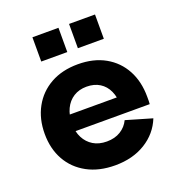

<svg xmlns="http://www.w3.org/2000/svg" viewBox="-141 -895 943 1022"><g transform="rotate(-20 330.5 -384.0)"><path d="M339 11.5Q247.5 11.5 180.8 -24.8Q114 -61 78 -125.2Q42 -189.5 42 -274Q42 -359 78 -424.2Q114 -489.5 179.5 -526Q245 -562.5 334 -562.5Q423 -562.5 487.8 -526Q552.5 -489.5 587.5 -424.5Q622.5 -359.5 622.5 -273.5Q622.5 -259.5 622.5 -249.5Q622.5 -239.5 621.5 -232H471.5Q473 -243 473.2 -254.5Q473.5 -266 473.5 -280.5Q473.5 -326.5 457.5 -361.2Q441.5 -396 410.8 -415.2Q380 -434.5 336.5 -434.5Q294.5 -434.5 263 -414.8Q231.5 -395 214.2 -358.8Q197 -322.5 197 -274Q197 -229.5 214.5 -195.5Q232 -161.5 263.8 -142.2Q295.5 -123 340 -123Q385.5 -123 418.2 -143.2Q451 -163.5 467 -197.5L614 -154.5Q583 -77.5 510.8 -33Q438.5 11.5 339 11.5ZM138.5 -232V-325.5H532L548.5 -232ZM156.5 -780H304V-642.5H156.5ZM364 -780H511V-642.5H364Z"/></g></svg>

Font: Hepta Slab ExtraLight
Style: Bold
Weight: 700
Version: Version 1.102